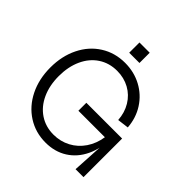

<svg xmlns="http://www.w3.org/2000/svg" viewBox="-227 -1052 1245 1245"><g transform="rotate(45 395.5 -429.0)"><path d="M55 -351Q55 -456 96 -539Q137 -622 210.5 -668.5Q284 -715 377 -715Q460 -715 528 -678.5Q596 -642 637.5 -577.5Q679 -513 685 -431L607 -421Q603 -485 572.5 -535.5Q542 -586 491 -614Q440 -642 377 -642Q305 -642 249.5 -605.5Q194 -569 163.5 -502.5Q133 -436 133 -350Q133 -264 163.5 -197.5Q194 -131 249.5 -94Q305 -57 377 -57Q440 -57 493 -85Q546 -113 580.5 -164Q615 -215 625 -281H382V-354H710V0H637L652 -262L660 -311Q660 -213 625 -139Q590 -65 526 -24.5Q462 16 377 16Q285 16 211.5 -31Q138 -78 96.5 -161.5Q55 -245 55 -351ZM349 -874H443V-780H349Z"/></g></svg>

Font: Uncut Sans Variable
Style: Regular
Weight: 400
Designer: Kasper Nordkvist
Foundry: UNCUT.wtf
Version: Version 1.304;Glyphs 3.2 (3246)